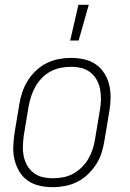

<svg xmlns="http://www.w3.org/2000/svg" viewBox="-20 -768 540 796"><path d="M199 8Q171 8 144 2Q117 -4 95.5 -19Q74 -34 60.5 -56.5Q47 -79 40.5 -105Q34 -131 35 -159Q36 -187 40 -215L60 -335Q64 -361 72.5 -386Q81 -411 95 -433.5Q109 -456 129 -475Q149 -494 173 -506Q197 -518 223 -523Q249 -528 274 -528Q302 -528 329 -522Q356 -516 377.5 -501Q399 -486 413 -463.5Q427 -441 433 -415Q439 -389 438.5 -361Q438 -333 433 -305L413 -185Q409 -159 401 -134Q393 -109 378.5 -86.5Q364 -64 344 -45Q324 -26 300 -14Q276 -2 250 3Q224 8 199 8ZM200 -29Q220 -29 241.5 -33Q263 -37 282.5 -47.5Q302 -58 318.5 -74Q335 -90 346 -109Q357 -128 364 -149Q371 -170 374 -191L394 -311Q398 -333 398.5 -355Q399 -377 395 -398Q391 -419 381 -437Q371 -455 354.5 -468Q338 -481 317.5 -486Q297 -491 274 -491Q254 -491 232.5 -487Q211 -483 191 -472.5Q171 -462 155 -446Q139 -430 128 -411Q117 -392 110 -371Q103 -350 99 -329L79 -209Q76 -187 75 -165Q74 -143 78 -122Q82 -101 92 -83Q102 -65 118.5 -52Q135 -39 156 -34Q177 -29 200 -29ZM271 -600 305 -748H348L306 -600Z"/></svg>

Font: Iosevka Extralight Oblique
Style: Regular
Weight: 200
Italic angle: -9°
Monospace: yes
Designer: Belleve Invis
Foundry: Belleve Invis
Version: Version 32.5.0; ttfautohint (v1.8.4)